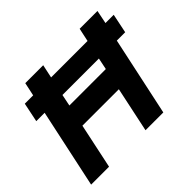

<svg xmlns="http://www.w3.org/2000/svg" viewBox="-155 -918 1136 1136"><g transform="rotate(-45 413.5 -350.0)"><path d="M22 0 128 -495H58L83 -616H153L171 -700H321L303 -616H608L626 -700H775L758 -616H827L802 -495H732L626 0H477L537 -283H232L172 0ZM262 -422H567L582 -495H277Z"/></g></svg>

Font: Rosa Sans
Style: Bold Italic
Weight: 700
Italic angle: -12°
Designer: Pentagram / MCKL
Foundry: Pentagram / MCKL
Version: Version 1.005;September 16, 2019;FontCreator 11.5.0.2425 64-